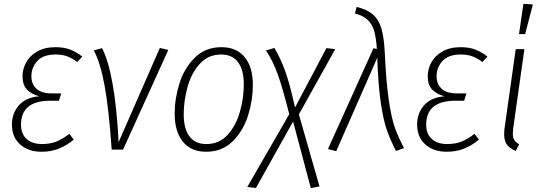

<svg xmlns="http://www.w3.org/2000/svg" viewBox="-20 -777 2803 997"><path d="M42 -130Q42 -189 78 -230Q114 -271 184 -277Q143 -288 120 -312Q97 -336 97 -381Q97 -418 115.5 -452.5Q134 -487 173 -509.5Q212 -532 269 -532Q313 -532 346 -519Q379 -506 407 -483L381 -455Q356 -474 330 -484Q304 -494 269 -494Q205 -494 174 -460.5Q143 -427 143 -381Q143 -340 169.5 -316Q196 -292 248 -292H298L286 -254H241Q89 -254 89 -129Q89 -82 118 -55.5Q147 -29 198 -29Q241 -29 273 -42Q305 -55 340 -82L363 -52Q327 -22 286.5 -5.5Q246 11 196 11Q127 11 84.5 -27Q42 -65 42 -130Z M596 -39 810 -528 854 -518 619 0H560Q545 -213 523 -333Q501 -453 467 -515L510 -527Q577 -397 596 -39Z M887 -187Q887 -265 912 -344.5Q937 -424 992 -478Q1047 -532 1130 -532Q1208 -532 1250.5 -480.5Q1293 -429 1293 -336Q1293 -258 1268.5 -178.5Q1244 -99 1189 -44Q1134 11 1050 11Q972 11 929.5 -41.5Q887 -94 887 -187ZM1246 -338Q1246 -414 1216 -454Q1186 -494 1129 -494Q1060 -494 1016 -444Q972 -394 953 -322.5Q934 -251 934 -184Q934 -108 964 -68.5Q994 -29 1051 -29Q1120 -29 1163.5 -78.5Q1207 -128 1226.5 -199Q1246 -270 1246 -338Z M1532 -183 1639 191 1594 200 1502 -146 1309 199 1264 194 1482 -184Q1447 -323 1421.5 -393Q1396 -463 1361 -515L1405 -528Q1436 -476 1460 -410.5Q1484 -345 1512 -219L1675 -527L1721 -522Z M1978 -505Q1985 -350 1999 -256.5Q2013 -163 2030.5 -114Q2048 -65 2078 -8L2036 7Q2007 -50 1989 -101Q1971 -152 1957.5 -242Q1944 -332 1939 -477L1726 8L1683 -3L1919 -526L1937 -523Q1933 -581 1923 -616Q1913 -651 1889.5 -673.5Q1866 -696 1823 -707L1832 -741Q1887 -728 1917.5 -700.5Q1948 -673 1961 -627.5Q1974 -582 1978 -505Z M2146 -130Q2146 -189 2182 -230Q2218 -271 2288 -277Q2247 -288 2224 -312Q2201 -336 2201 -381Q2201 -418 2219.5 -452.5Q2238 -487 2277 -509.5Q2316 -532 2373 -532Q2417 -532 2450 -519Q2483 -506 2511 -483L2485 -455Q2460 -474 2434 -484Q2408 -494 2373 -494Q2309 -494 2278 -460.5Q2247 -427 2247 -381Q2247 -340 2273.5 -316Q2300 -292 2352 -292H2402L2390 -254H2345Q2193 -254 2193 -129Q2193 -82 2222 -55.5Q2251 -29 2302 -29Q2345 -29 2377 -42Q2409 -55 2444 -82L2467 -52Q2431 -22 2390.5 -5.5Q2350 11 2300 11Q2231 11 2188.5 -27Q2146 -65 2146 -130Z M2645 -111Q2643 -89 2643 -83Q2643 -62 2650.5 -50Q2658 -38 2676 -28L2658 7Q2626 -7 2612 -26.5Q2598 -46 2598 -79Q2598 -99 2600 -111L2658 -522H2703ZM2698 -757 2747 -754 2707 -600H2675Z"/></svg>

Font: Fira Sans Condensed ExtraLight
Style: Italic
Weight: 275
Width: 3
Italic angle: -8°
Designer: Carrois Corporate & Edenspiekermann AG
Foundry: Carrois Corporate GbR & Edenspiekermann AG
Version: Version 4.203